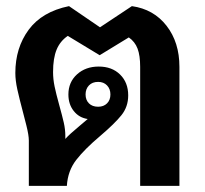

<svg xmlns="http://www.w3.org/2000/svg" viewBox="-20 -606 668 626"><path d="M565 -388V0H437V-388Q437 -425 428.5 -447.5Q420 -470 400 -484L305 -426L201 -489Q176 -472 164.5 -444Q153 -416 153 -371Q153 -348 158 -324Q163 -300 173 -264Q183 -228 188 -206Q193 -184 193 -163V-153Q205 -167 240 -196L266 -218Q238 -222 220.5 -244Q203 -266 203 -298Q203 -338 231 -363.5Q259 -389 302 -389Q345 -389 371.5 -363Q398 -337 398 -295Q398 -258 376 -230.5Q354 -203 307 -163Q256 -120 228.5 -84.5Q201 -49 198 0H74V-148Q74 -165 66 -197Q58 -229 56 -236Q43 -285 36.5 -314.5Q30 -344 30 -368Q30 -450 73.5 -509Q117 -568 205 -586L306 -517L410 -586Q481 -576 523 -522Q565 -468 565 -388ZM300 -258Q318 -258 329 -269Q340 -280 340 -298Q340 -316 329 -327.5Q318 -339 300 -339Q281 -339 270 -327.5Q259 -316 259 -298Q259 -280 270 -269Q281 -258 300 -258Z"/></svg>

Font: Sarabun
Style: Bold
Weight: 700
Designer: Suppakit Chalermlarp | Katatrad Co.,Ltd.
Foundry: Cadson Demak Co.,Ltd.
Version: Version 1.000; ttfautohint (v1.6)